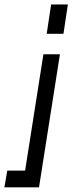

<svg xmlns="http://www.w3.org/2000/svg" viewBox="-84 -680 337 851"><path d="M142.6 -660.2H216.8L197.3 -530.3H123ZM-64.5 150.4 -51.8 76.2H27.3L108.4 -439.5H181.6L88.9 150.4Z"/></svg>

Font: Geo
Style: Oblique
Weight: 500
Italic angle: -11°
Version: Version 001.2